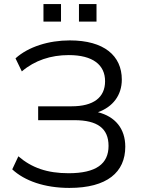

<svg xmlns="http://www.w3.org/2000/svg" viewBox="-20 -912 693 941"><path d="M320 9C505 9 594 -68 594 -193C594 -282 544 -341 460 -362C533 -388 577 -445 577 -522C577 -639 490 -714 322 -714C219 -714 119 -683 56 -626L87 -562C150 -616 229 -642 317 -642C435 -642 495 -594 495 -514C495 -434 438 -391 331 -391H167V-323H345C457 -323 512 -283 512 -197C512 -109 451 -63 316 -63C211 -63 135 -90 70 -146L40 -82C100 -26 198 9 320 9ZM367 -806H453V-892H367ZM193 -806H279V-892H193Z"/></svg>

Font: Poppy and Pepper
Style: Regular
Weight: 400
Designer: Thy Ha
Foundry: Thy Ha
Version: Version 0.001;Glyphs 3.2 (3227)